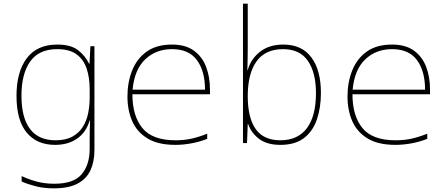

<svg xmlns="http://www.w3.org/2000/svg" viewBox="-20 -780 2440 1047"><path d="M274 247Q219 247 176 236Q133 225 98 210V180Q133 197 178 209.5Q223 222 276 222Q382 222 425.5 170Q469 118 469 32V-17Q469 -46 469.5 -70Q470 -94 471 -123H469Q450 -59 401 -24.5Q352 10 280 10Q181 10 125.5 -57Q70 -124 70 -257Q70 -388 126 -462.5Q182 -537 292 -537Q366 -537 405.5 -506.5Q445 -476 466 -432H468L473 -528H495V38Q495 101 473.5 148Q452 195 403.5 221Q355 247 274 247ZM283 -15Q339 -15 375.5 -35.5Q412 -56 432.5 -89.5Q453 -123 461 -164Q469 -205 469 -246V-294Q469 -355 453 -404.5Q437 -454 398.5 -483Q360 -512 292 -512Q192 -512 144.5 -444.5Q97 -377 97 -258Q97 -139 143.5 -77Q190 -15 283 -15Z M936 10Q842 10 784.5 -25Q727 -60 701 -119.5Q675 -179 675 -254Q675 -332 701 -396.5Q727 -461 780.5 -499Q834 -537 918 -537Q991 -537 1036.5 -504.5Q1082 -472 1103.5 -416.5Q1125 -361 1125 -291V-266H702Q702 -148 756.5 -81.5Q811 -15 937 -15Q986 -15 1027 -24.5Q1068 -34 1110 -51V-23Q1070 -7 1025 1.5Q980 10 936 10ZM1098 -291Q1098 -392 1054 -452Q1010 -512 918 -512Q830 -512 771.5 -456Q713 -400 703 -291Z M1509 10Q1436 10 1393 -22.5Q1350 -55 1333 -104H1331L1327 0H1305V-760H1331V-525Q1331 -500 1330.5 -465Q1330 -430 1329 -398H1331Q1347 -457 1397 -497Q1447 -537 1525 -537Q1626 -537 1678 -467Q1730 -397 1730 -273Q1730 -193 1708 -128.5Q1686 -64 1637.5 -27Q1589 10 1509 10ZM1509 -15Q1604 -15 1653.5 -81Q1703 -147 1703 -272Q1703 -384 1659 -448Q1615 -512 1523 -512Q1427 -512 1379 -445.5Q1331 -379 1331 -256Q1331 -137 1374.5 -76Q1418 -15 1509 -15Z M2136 10Q2042 10 1984.5 -25Q1927 -60 1901 -119.5Q1875 -179 1875 -254Q1875 -332 1901 -396.5Q1927 -461 1980.5 -499Q2034 -537 2118 -537Q2191 -537 2236.5 -504.5Q2282 -472 2303.5 -416.5Q2325 -361 2325 -291V-266H1902Q1902 -148 1956.5 -81.5Q2011 -15 2137 -15Q2186 -15 2227 -24.5Q2268 -34 2310 -51V-23Q2270 -7 2225 1.5Q2180 10 2136 10ZM2298 -291Q2298 -392 2254 -452Q2210 -512 2118 -512Q2030 -512 1971.5 -456Q1913 -400 1903 -291Z"/></svg>

Font: Noto Sans Mono Thin
Style: Regular
Weight: 100
Designer: Monotype Design Team
Foundry: Monotype Imaging Inc.
Version: Version 2.014